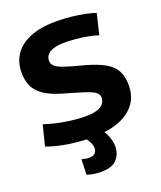

<svg xmlns="http://www.w3.org/2000/svg" viewBox="-166 -814 953 1138"><g transform="rotate(-20 310.5 -245.0)"><path d="M570 -675 539 -545Q512 -554 476 -561Q440 -568 401.5 -571.5Q363 -575 329 -575Q272 -575 239.5 -557Q207 -539 207 -504Q207 -485 221 -471Q235 -457 274 -443Q313 -429 389 -410Q471 -388 517.5 -361.5Q564 -335 583 -297.5Q602 -260 602 -207Q602 -106 522 -48Q442 10 288 10Q248 10 200 5.5Q152 1 103 -9Q54 -19 11 -35L43 -164Q106 -143 175.5 -132Q245 -121 297 -121Q365 -121 395.5 -141Q426 -161 426 -194Q426 -215 406 -229Q386 -243 339 -258Q292 -273 211 -296Q141 -317 101.5 -345Q62 -373 46 -409.5Q30 -446 30 -496Q30 -557 61.5 -605.5Q93 -654 159 -682Q225 -710 328 -710Q374 -710 420 -705Q466 -700 505 -692Q544 -684 570 -675ZM188 109Q215 117 234 117Q284 117 284 72Q284 55 273 34Q262 13 246 -5H363Q380 15 391.5 46.5Q403 78 403 105Q403 152 373.5 186Q344 220 272 220Q253 220 231 217Q209 214 185 206Z"/></g></svg>

Font: Georama
Style: Bold
Weight: 700
Designer: Jean-Baptiste Levee
Foundry: Production Type
Version: Version 1.000